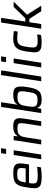

<svg xmlns="http://www.w3.org/2000/svg" viewBox="1361 -2144 791 3553"><g transform="rotate(-90 1756.5 -367.5)"><path d="M253 8Q175 8 131 -5Q87 -18 68 -48.5Q49 -79 50 -129.5Q51 -180 63 -254Q74 -325 87.5 -375Q101 -425 128.5 -457Q156 -489 203.5 -503.5Q251 -518 330 -518Q404 -518 443 -503.5Q482 -489 497 -457.5Q512 -426 509 -376Q506 -326 495 -255L490 -226H146Q138 -176 137.5 -144.5Q137 -113 150.5 -95.5Q164 -78 195.5 -71.5Q227 -65 284 -65Q302 -65 323 -66Q344 -67 365.5 -68.5Q387 -70 408 -72Q429 -74 447 -76L436 -6Q420 -3 398 -0.5Q376 2 351.5 4Q327 6 302 7Q277 8 253 8ZM416 -288 417 -296Q425 -346 424 -375.5Q423 -405 411 -420.5Q399 -436 375.5 -440.5Q352 -445 316 -445Q271 -445 243 -439Q215 -433 198.5 -416Q182 -399 173 -368.5Q164 -338 156 -288Z M684 -650 698 -743H791L777 -650ZM586 0 665 -510H752L673 0Z M1201 0 1246 -288Q1254 -339 1254.5 -369.5Q1255 -400 1244.5 -415.5Q1234 -431 1210.5 -435.5Q1187 -440 1148 -440Q1101 -440 1072.5 -428Q1044 -416 1027 -393Q1010 -370 1002 -337.5Q994 -305 987 -263L947 0H860L939 -510H1017L1010 -438H1016Q1038 -474 1079 -496Q1120 -518 1196 -518Q1252 -518 1284 -506Q1316 -494 1330.5 -469.5Q1345 -445 1345.5 -407.5Q1346 -370 1338 -319L1288 0Z M1693 8Q1668 8 1643.5 5Q1619 2 1598.5 -6.5Q1578 -15 1562.5 -30.5Q1547 -46 1540 -71H1534L1519 0H1440L1555 -743H1642L1596 -446H1602Q1630 -488 1673.5 -503Q1717 -518 1777 -518Q1831 -518 1865 -506Q1899 -494 1915.5 -464Q1932 -434 1932.5 -383.5Q1933 -333 1921 -255Q1909 -177 1892.5 -126.5Q1876 -76 1849.5 -46Q1823 -16 1785 -4Q1747 8 1693 8ZM1671 -69Q1715 -69 1742.5 -75Q1770 -81 1787 -100.5Q1804 -120 1814 -156.5Q1824 -193 1833 -255Q1843 -317 1844.5 -353.5Q1846 -390 1834.5 -409Q1823 -428 1797.5 -434Q1772 -440 1728 -440Q1679 -440 1650 -426.5Q1621 -413 1604.5 -389Q1588 -365 1580.5 -331Q1573 -297 1567 -255Q1560 -210 1558 -177Q1556 -144 1564 -120Q1572 -93 1598 -81Q1624 -69 1671 -69Z M2029 0 2144 -743H2231L2116 0Z M2383 -650 2397 -743H2490L2476 -650ZM2285 0 2364 -510H2451L2372 0Z M2886 -5Q2860 0 2820 4Q2780 8 2744 8Q2672 8 2632.5 -7.5Q2593 -23 2577.5 -55.5Q2562 -88 2564.5 -137.5Q2567 -187 2577 -255Q2588 -325 2602.5 -375Q2617 -425 2644 -456.5Q2671 -488 2713.5 -503Q2756 -518 2823 -518Q2858 -518 2896 -514Q2934 -510 2959 -505L2948 -434Q2925 -439 2892.5 -441.5Q2860 -444 2833 -444Q2787 -444 2758.5 -436.5Q2730 -429 2712 -408Q2694 -387 2683.5 -350.5Q2673 -314 2664 -255Q2655 -195 2654 -158Q2653 -121 2665 -100.5Q2677 -80 2704 -73Q2731 -66 2777 -66Q2804 -66 2836.5 -68.5Q2869 -71 2897 -76Z M3325 0 3184 -220H3122L3088 0H3001L3116 -743H3203L3134 -295H3196L3405 -510H3502L3261 -263L3427 0Z"/></g></svg>

Font: Azeri Sans
Style: Italic
Weight: 400
Designer: Hector Gatti & Omnibus-Type (original fonts) / Cristiano Sobral (main changes and remastering)
Foundry: Omnibus-Type
Version: Version 0.07;August 21, 2020;FontCreator 13.0.0.2681 64-bit;